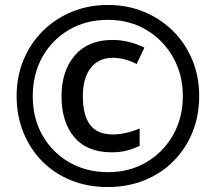

<svg xmlns="http://www.w3.org/2000/svg" viewBox="-20 -744 870 774"><path d="M414 10Q333 10 265.5 -17.5Q198 -45 149.5 -94.5Q101 -144 74 -211Q47 -278 47 -357Q47 -436 75 -503Q103 -570 153 -619.5Q203 -669 270 -696.5Q337 -724 415 -724Q493 -724 560 -696.5Q627 -669 677 -619.5Q727 -570 755 -503Q783 -436 783 -357Q783 -277 755.5 -210Q728 -143 678.5 -93.5Q629 -44 561.5 -17Q494 10 414 10ZM416 -50Q501 -50 569 -89.5Q637 -129 677 -198.5Q717 -268 717 -357Q717 -444 677.5 -513.5Q638 -583 570 -623.5Q502 -664 415 -664Q327 -664 258.5 -624Q190 -584 151 -514.5Q112 -445 112 -356Q112 -267 151.5 -198Q191 -129 259.5 -89.5Q328 -50 416 -50ZM430 -130Q331 -130 279.5 -191Q228 -252 228 -356Q228 -458 281.5 -520.5Q335 -583 433 -583Q500 -583 562 -552L531 -486Q481 -511 436 -511Q378 -511 346 -470.5Q314 -430 314 -356Q314 -280 343 -241Q372 -202 436 -202Q460 -202 488.5 -208.5Q517 -215 543 -226V-156Q518 -144 491 -137Q464 -130 430 -130Z"/></svg>

Font: Noto Sans Devanagari SemiCondensed SemiBold
Style: Regular
Weight: 600
Width: 4
Designer: Jelle Bosma - Monotype Design Team
Foundry: Monotype Imaging Inc.
Version: Version 2.004; ttfautohint (v1.8.4.7-5d5b)